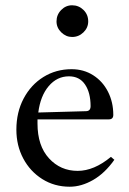

<svg xmlns="http://www.w3.org/2000/svg" viewBox="-20 -699 490 727"><path d="M413 -94Q377 -43 332.5 -17.5Q288 8 244 8Q186 8 140 -21Q94 -50 68 -99Q42 -148 42 -208Q42 -274 69.5 -326Q97 -378 144.5 -407.5Q192 -437 251 -437Q297 -437 333 -414Q369 -391 389 -351.5Q409 -312 409 -264Q409 -247 392 -247H122V-231Q122 -147 165.5 -99.5Q209 -52 274 -52Q336 -52 400 -105ZM125 -273 305 -278Q323 -278 323 -297Q323 -348 302 -379Q281 -410 241 -410Q196 -410 164.5 -373Q133 -336 125 -273ZM194 -618Q194 -643 211.5 -661Q229 -679 253 -679Q278 -679 296 -661.5Q314 -644 314 -618Q314 -594 296 -576.5Q278 -559 253 -559Q230 -559 212 -576.5Q194 -594 194 -618Z"/></svg>

Font: Ibarra Real Nova
Style: Regular
Weight: 400
Designer: Jose Maria Ribagorda & Octavio Pardo
Foundry: Jose Maria Ribagorda
Version: Version 1.014